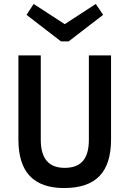

<svg xmlns="http://www.w3.org/2000/svg" viewBox="-20 -935 654 970"><path d="M307 -87Q369 -87 399 -122Q429 -157 429 -229V-655H541V-230Q541 -106 482.5 -45.5Q424 15 304 15Q188 15 130.5 -46Q73 -107 73 -230V-655H186V-229Q186 -158 216 -122.5Q246 -87 307 -87ZM464 -915 501 -860 327 -726H288L114 -860L150 -915L307 -813Z"/></svg>

Font: Intel One Mono Medium
Style: Regular
Weight: 500
Monospace: yes
Designer: Fred Shallcrass
Foundry: Frere-Jones Type LLC
Version: Version 1.400;hotconv 1.1.0;makeotfexe 2.6.0;FJTRelease1.4